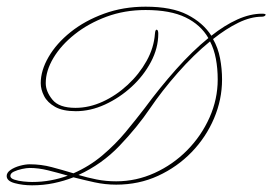

<svg xmlns="http://www.w3.org/2000/svg" viewBox="-31 -546 816 575"><path d="M65 9Q37 9 13 2.5Q-11 -4 -11 -19Q-11 -29 0.5 -37Q12 -45 28.5 -49.5Q45 -54 58 -54Q92 -54 124 -45.5Q156 -37 189 -27Q237 -48 276 -81Q315 -114 346 -151.5Q377 -189 403 -223Q448 -284 496.5 -338.5Q545 -393 593 -432Q570 -472 524.5 -494Q479 -516 405 -516Q342 -516 288 -496Q234 -476 193 -443.5Q152 -411 129 -372.5Q106 -334 106 -297Q106 -272 126 -247.5Q146 -223 195 -223Q236 -223 276.5 -241.5Q317 -260 351.5 -292Q386 -324 408 -363.5Q430 -403 433 -445Q434 -458 438.5 -457Q443 -456 443 -445Q443 -402 421 -360.5Q399 -319 363 -286Q327 -253 283.5 -233Q240 -213 196 -213Q157 -213 134 -226Q111 -239 101 -258.5Q91 -278 91 -297Q91 -335 114.5 -375.5Q138 -416 180.5 -450Q223 -484 280.5 -505Q338 -526 405 -526Q483 -526 530 -502Q577 -478 602 -439Q641 -470 679.5 -487.5Q718 -505 754 -505Q767 -505 764 -500.5Q761 -496 753 -496Q720 -496 683 -478Q646 -460 607 -429Q622 -403 628 -371.5Q634 -340 634 -308Q634 -248 610 -191.5Q586 -135 543 -90.5Q500 -46 442.5 -19.5Q385 7 317 7Q284 7 252 0Q220 -7 189 -15Q161 -4 130 2.5Q99 9 65 9ZM418 -221Q380 -165 327 -109.5Q274 -54 204 -22Q231 -14 258.5 -8.5Q286 -3 317 -3Q377 -3 432 -28Q487 -53 529.5 -96Q572 -139 596.5 -194Q621 -249 621 -308Q621 -341 615.5 -370Q610 -399 598 -422Q549 -382 501.5 -328Q454 -274 418 -221ZM0 -19Q0 -12 12 -8Q24 -4 39.5 -2.5Q55 -1 65 -1Q94 -1 121 -6Q148 -11 172 -20Q141 -29 112.5 -36Q84 -43 58 -43Q49 -43 35 -40Q21 -37 10.5 -32Q0 -27 0 -19Z"/></svg>

Font: Kapakana Light
Style: Regular
Weight: 300
Designer: Kyosuke Nagai
Version: Version 1.000